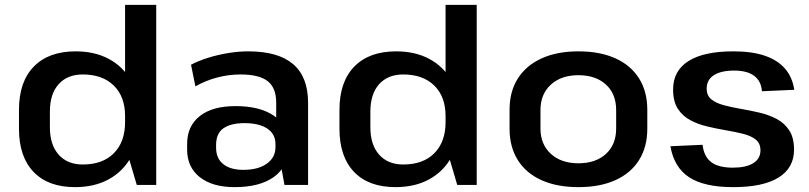

<svg xmlns="http://www.w3.org/2000/svg" viewBox="-20 -760 3324 789"><path d="M288 9Q178 9 118 -53.5Q58 -116 58 -231V-309Q58 -424 119 -486.5Q180 -549 291 -549Q369 -549 427 -518Q485 -487 517.5 -430Q550 -373 550 -295V-249Q550 -171 517.5 -113Q485 -55 426.5 -23Q368 9 288 9ZM320 -84Q402 -84 448 -130.5Q494 -177 494 -258V-283Q494 -363 447.5 -408.5Q401 -454 320 -454Q257 -454 221 -414Q185 -374 185 -301V-237Q185 -165 221 -124.5Q257 -84 320 -84ZM494 -163V-740H622V0H542Z M1115 -188V-338Q1115 -399 1080 -426.5Q1045 -454 968 -454Q920 -454 872.5 -441.5Q825 -429 783 -405L765 -494Q795 -510 835 -522.5Q875 -535 918 -542Q961 -549 1000 -549Q1123 -549 1184.5 -496.5Q1246 -444 1246 -338V0H1149ZM944 9Q853 9 801 -32Q749 -73 749 -145V-169Q749 -242 801 -283Q853 -324 948 -324Q1048 -324 1105.5 -284.5Q1163 -245 1163 -173V-148Q1163 -74 1105 -32.5Q1047 9 944 9ZM980 -62Q1041 -62 1076.5 -87.5Q1112 -113 1112 -155V-168Q1112 -209 1078.5 -231.5Q1045 -254 984 -254Q929 -254 898.5 -233Q868 -212 868 -164V-153Q868 -109 897.5 -85.5Q927 -62 980 -62Z M1605 9Q1495 9 1435 -53.5Q1375 -116 1375 -231V-309Q1375 -424 1436 -486.5Q1497 -549 1608 -549Q1686 -549 1744 -518Q1802 -487 1834.5 -430Q1867 -373 1867 -295V-249Q1867 -171 1834.5 -113Q1802 -55 1743.5 -23Q1685 9 1605 9ZM1637 -84Q1719 -84 1765 -130.5Q1811 -177 1811 -258V-283Q1811 -363 1764.5 -408.5Q1718 -454 1637 -454Q1574 -454 1538 -414Q1502 -374 1502 -301V-237Q1502 -165 1538 -124.5Q1574 -84 1637 -84ZM1811 -163V-740H1939V0H1859Z M2357 9Q2269 9 2205.5 -19.5Q2142 -48 2108 -102Q2074 -156 2074 -231V-309Q2074 -384 2108 -437.5Q2142 -491 2205.5 -520Q2269 -549 2357 -549Q2445 -549 2508.5 -520.5Q2572 -492 2606 -438Q2640 -384 2640 -309V-231Q2640 -156 2606 -102Q2572 -48 2508.5 -19.5Q2445 9 2357 9ZM2357 -89Q2428 -89 2470 -127.5Q2512 -166 2512 -232V-308Q2512 -374 2470 -412.5Q2428 -451 2357 -451Q2286 -451 2243.5 -412Q2201 -373 2201 -308V-232Q2201 -167 2243.5 -128Q2286 -89 2357 -89Z M2993 9Q2874 9 2812 -31.5Q2750 -72 2735 -159L2867 -165Q2873 -116 2903 -93.5Q2933 -71 2991 -71Q3046 -71 3075.5 -89.5Q3105 -108 3105 -142Q3105 -171 3085.5 -186.5Q3066 -202 3034 -210Q3002 -218 2964 -224.5Q2926 -231 2887.5 -240Q2849 -249 2817 -266Q2785 -283 2765.5 -313Q2746 -343 2746 -392Q2746 -469 2809 -509Q2872 -549 2994 -549Q3069 -549 3121.5 -531.5Q3174 -514 3205 -479Q3236 -444 3244 -391L3111 -385Q3108 -427 3079 -448.5Q3050 -470 2997 -470Q2943 -470 2913.5 -451Q2884 -432 2884 -396Q2884 -367 2903.5 -351.5Q2923 -336 2955 -327.5Q2987 -319 3025 -312.5Q3063 -306 3101.5 -297Q3140 -288 3172 -271Q3204 -254 3223.5 -224Q3243 -194 3243 -145Q3243 -70 3179.5 -30.5Q3116 9 2993 9Z"/></svg>

Font: Pathway Extreme 12pt SemiBold
Style: Regular
Weight: 600
Version: Version 1.001;gftools[0.9.26]